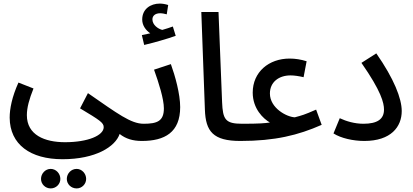

<svg xmlns="http://www.w3.org/2000/svg" viewBox="-20 -782 2304 1072"><path d="M34 -125C35 25 150 107 329 107C514 107 624 37 648 -34C682 -7 722 5 772 5C810 5 830 -17 830 -45C830 -71 815 -91 782 -91C711 -91 637 -147 471 -262L427 -177C537 -111 559 -97 559 -72C559 -26 472 12 343 12C230 12 130 -28 130 -139C130 -181 143 -228 167 -288L83 -321C47 -241 34 -175 34 -125ZM408 270C437 270 461 246 461 217C461 187 437 161 408 161C377 161 353 187 353 217C353 246 377 270 408 270ZM263 270C293 270 317 246 317 217C317 187 293 161 263 161C233 161 209 187 209 217C209 246 233 270 263 270Z M785 -531C840 -544 914 -565 961 -582L945 -634C928 -628 908 -621 886 -615C862 -621 831 -643 831 -674C831 -694 847 -708 874 -708C887 -708 899 -705 911 -702L919 -754C904 -759 887 -762 872 -762C821 -762 774 -732 774 -673C774 -640 794 -613 819 -596C806 -593 792 -590 772 -586ZM772 5C900 5 986 -43 986 -184C986 -257 958 -358 934 -424L840 -393C867 -318 895 -229 895 -177C895 -106 858 -91 782 -91Z M1322 5C1359 5 1380 -17 1380 -45C1380 -71 1365 -91 1332 -91C1238 -91 1224 -115 1220 -212L1200 -715H1104L1124 -170C1128 -48 1170 5 1322 5Z M1322 5C1515 5 1645 -27 1776 -85L1745 -170C1677 -140 1666 -138 1626 -127C1580 -129 1487 -179 1487 -260C1487 -323 1536 -361 1602 -361C1624 -361 1649 -357 1675 -351L1692 -440C1660 -450 1629 -455 1597 -455C1481 -455 1391 -380 1391 -265C1391 -175 1450 -119 1487 -98C1460 -94 1429 -91 1332 -91Z M1842 -37C1884 -10 1953 5 2014 5C2163 5 2223 -74 2223 -162C2223 -232 2180 -342 2081 -484L1998 -431C2109 -272 2124 -207 2124 -170C2124 -117 2087 -91 2009 -91C1960 -91 1913 -105 1877 -122Z"/></svg>

Font: Noto Sans Arabic UI SmCn Md
Style: Regular
Weight: 500
Width: 4
Designer: Monotype Design Team, Nadine Chahine and Nizar Qandah
Foundry: Monotype Imaging Inc.
Version: Version 2.010